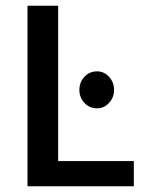

<svg xmlns="http://www.w3.org/2000/svg" viewBox="-20 -650 500 670"><path d="M76 -630H183V-88H447V0H76ZM257 -336Q257 -363 274.5 -382Q292 -401 319 -401Q343 -401 360.5 -382Q378 -363 378 -336Q378 -310 360.5 -291Q343 -272 319 -272Q292 -272 274.5 -291Q257 -310 257 -336Z"/></svg>

Font: Mukta Malar Medium
Style: Regular
Weight: 500
Designer: Aadarsh Rajan, Girish Dalvi, Yashodeep Gholap
Foundry: Ek Type
Version: Version 2.538;PS 1.000;hotconv 16.6.51;makeotf.lib2.5.65220;